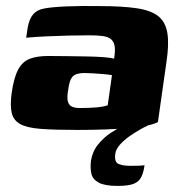

<svg xmlns="http://www.w3.org/2000/svg" viewBox="-20 -423 593 631"><path d="M233 4Q159 4 113.5 0.5Q68 -3 46 -15.5Q24 -28 18.5 -52Q13 -76 18 -115Q25 -166 39 -193Q53 -220 77 -229.5Q101 -239 139 -239Q165 -239 198.5 -238.5Q232 -238 264.5 -237.5Q297 -237 322 -235Q347 -233 355 -230Q359 -255 357 -270Q355 -285 345.5 -293.5Q336 -302 318 -304.5Q300 -307 272 -307Q238 -307 202 -306Q166 -305 132 -303.5Q98 -302 66 -299L71 -332Q76 -361 89 -376Q102 -391 125 -395Q150 -400 199.5 -402Q249 -404 307 -403Q381 -403 428.5 -396Q476 -389 500 -370Q524 -351 530 -314.5Q536 -278 527 -219L499 -22Q477 -9 406.5 -2.5Q336 4 233 4ZM243 -68Q272 -68 296 -70Q320 -72 334 -77L348 -176Q338 -178 320 -179.5Q302 -181 285 -182Q268 -183 259 -183Q242 -183 230.5 -179Q219 -175 213 -163Q207 -151 204 -127Q200 -105 202.5 -92Q205 -79 214.5 -73.5Q224 -68 243 -68ZM366 188Q325 188 305 177.5Q285 167 280.5 148.5Q276 130 279 105Q284 74 303 51Q322 28 345 13Q368 -2 385 -10H466Q457 -7 440.5 2.5Q424 12 406 24.5Q388 37 374.5 52Q361 67 359 82Q355 110 370 116Q385 122 408 122Q431 122 440 121.5Q449 121 451 120.5Q453 120 455 120Q452 143 444.5 158.5Q437 174 419.5 181Q402 188 366 188Z"/></svg>

Font: Genos ExtraBold
Style: Italic
Weight: 800
Italic angle: -8°
Version: Version 1.010